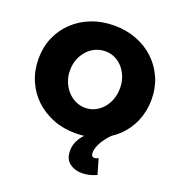

<svg xmlns="http://www.w3.org/2000/svg" viewBox="-164 -848 1131 1220"><g transform="rotate(20 401.0 -238.0)"><path d="M401 -714Q484 -714 553.5 -687Q623 -660 674.5 -611Q726 -562 754.5 -496Q783 -430 783 -352Q783 -274 754.5 -206.5Q726 -139 674.5 -90Q623 -41 553.5 -13.5Q484 14 401 14Q318 14 248.5 -13.5Q179 -41 127.5 -90Q76 -139 47.5 -206Q19 -273 19 -352Q19 -431 47.5 -497Q76 -563 127.5 -611.5Q179 -660 248.5 -687Q318 -714 401 -714ZM404 -541Q369 -541 337.5 -527Q306 -513 282.5 -487Q259 -461 245.5 -426.5Q232 -392 232 -351Q232 -310 246 -275Q260 -240 283.5 -214Q307 -188 338 -173.5Q369 -159 404 -159Q438 -159 468 -173.5Q498 -188 521 -214Q544 -240 557 -275Q570 -310 570 -351Q570 -392 557 -426.5Q544 -461 521 -487Q498 -513 468 -527Q438 -541 404 -541ZM575 -86 637 -63Q609 -38 588.5 -10.5Q568 17 557 43.5Q546 70 546 91Q546 106 551.5 113Q557 120 566 120Q580 120 594 112L624 215Q602 225 577.5 231.5Q553 238 525 238Q476 238 441.5 211.5Q407 185 407 128Q407 72 448 22.5Q489 -27 575 -86Z"/></g></svg>

Font: Alexandria ExtraBold
Style: Regular
Weight: 800
Designer: Mohamed Gaber
Foundry: Kief Type Foundry
Version: Version 5.100